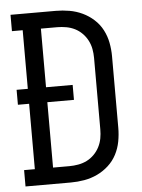

<svg xmlns="http://www.w3.org/2000/svg" viewBox="-53 -777 605 819"><g transform="rotate(-5 250.0 -367.5)"><path d="M23 0V-70H69V-350H21V-414H69V-665H23V-735H217Q246 -735 275 -730Q304 -725 330.5 -712.5Q357 -700 379 -680Q401 -660 414.5 -634Q428 -608 433.5 -579Q439 -550 439 -521V-215Q439 -185 433.5 -156Q428 -127 414.5 -101Q401 -75 379 -55Q357 -35 330.5 -22.5Q304 -10 275 -5Q246 0 217 0ZM217 -70Q236 -70 255.5 -73.5Q275 -77 292 -85.5Q309 -94 323 -108Q337 -122 346 -139.5Q355 -157 358.5 -176Q362 -195 362 -215V-521Q362 -540 358.5 -559Q355 -578 346 -595.5Q337 -613 323 -627Q309 -641 292 -649.5Q275 -658 255.5 -661.5Q236 -665 217 -665H147V-414H261V-350H147V-70Z"/></g></svg>

Font: Iosevka Slab
Style: Regular
Weight: 400
Monospace: yes
Designer: Belleve Invis
Foundry: Belleve Invis
Version: Version 11.2.4; ttfautohint (v1.8.3)